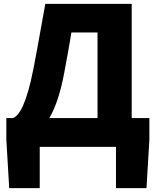

<svg xmlns="http://www.w3.org/2000/svg" viewBox="-20 -765 811 1000"><path d="M187 0H584V215H743L758 -38V-150H666V-745H216C190 -605 179 -534 154 -406C119 -228 81 -161 47 -150H13V-38L28 215H187ZM237 -150C271 -208 296 -287 314 -383C331 -470 337 -510 352 -596H488V-150Z"/></svg>

Font: Noto Sans CJK TC Black
Style: Regular
Weight: 900
Designer: Ryoko NISHIZUKA 西塚涼子 (kana, bopomofo & ideographs); Paul D. Hunt (Latin, Greek & Cyrillic); Sandoll Communications 산돌커뮤니
Foundry: Adobe
Version: Version 2.004;hotconv 1.0.118;makeotfexe 2.5.65603